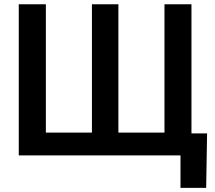

<svg xmlns="http://www.w3.org/2000/svg" viewBox="-20 -748 1035 924"><path d="M70.3 -727.5H200.7V-109.9H422.4V-727.5H549.8V-109.9H771.5V-727.5H901.4V0H70.3ZM848.6 156.2V0H808.6V-106H976.6L972.2 156.2Z"/></svg>

Font: Inter 18pt SemiBold
Style: Regular
Weight: 600
Designer: Rasmus Andersson
Foundry: rsms
Version: Version 4.001;git-66647c0bb